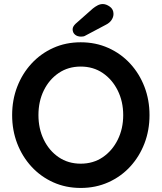

<svg xmlns="http://www.w3.org/2000/svg" viewBox="-20 -919 799 949"><path d="M719 -350Q719 -275 694 -210Q669 -145 623.5 -95.5Q578 -46 515.5 -18Q453 10 379 10Q305 10 243 -18Q181 -46 135.5 -95.5Q90 -145 65 -210Q40 -275 40 -350Q40 -425 65 -490Q90 -555 135.5 -604.5Q181 -654 243 -682Q305 -710 379 -710Q453 -710 515.5 -682Q578 -654 623.5 -604.5Q669 -555 694 -490Q719 -425 719 -350ZM589 -350Q589 -417 562 -471.5Q535 -526 488 -558Q441 -590 379 -590Q317 -590 270 -558Q223 -526 196.5 -472Q170 -418 170 -350Q170 -283 196.5 -228.5Q223 -174 270 -142Q317 -110 379 -110Q441 -110 488 -142Q535 -174 562 -228.5Q589 -283 589 -350ZM381 -738Q362 -738 350.5 -748Q339 -758 339 -774Q339 -781 342.5 -787.5Q346 -794 353 -801L439 -877Q450 -886 462.5 -892.5Q475 -899 488 -899Q505 -899 523 -886Q541 -873 541 -850Q541 -835 531.5 -820.5Q522 -806 504 -797L404 -744Q398 -740 392 -739Q386 -738 381 -738Z"/></svg>

Font: zvoove
Style: Bold
Weight: 700
Designer: Vernon Adams (Nunito) & Andrew Paglinawan (Quicksand)
Foundry: zvoove
Version: Version 3.006